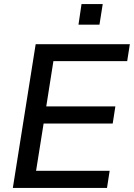

<svg xmlns="http://www.w3.org/2000/svg" viewBox="-20 -922 657 942"><path d="M43 0 155 -705H617L604 -622H242L207 -400H546L533 -316H194L157 -84H518L505 0ZM365 -801 380 -902H484L468 -801Z"/></svg>

Font: Mulish SemiBold
Style: Italic
Weight: 600
Italic angle: -9°
Designer: Vernon Adams
Foundry: Vernon Adams
Version: Version 3.603; ttfautohint (v1.8.3)